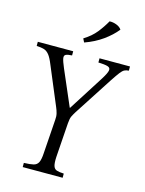

<svg xmlns="http://www.w3.org/2000/svg" viewBox="-128 -945 772 1022"><g transform="rotate(15 258.0 -434.5)"><path d="M100 0V-23Q134 -24 152.5 -28.5Q171 -33 179 -49Q187 -65 189 -100L202 -287Q204 -307 200 -323Q196 -339 189 -355L101 -565Q87 -600 74.5 -615.5Q62 -631 46.5 -636Q31 -641 5 -642V-665H200V-642Q177 -641 166.5 -636Q156 -631 158.5 -615.5Q161 -600 176 -565L260 -370H262L386 -565Q408 -600 410.5 -615.5Q413 -631 396.5 -636Q380 -641 345 -642V-665H513V-642Q498 -641 488.5 -636Q479 -631 467 -615.5Q455 -600 432 -565L296 -355Q286 -339 280 -326.5Q274 -314 272 -287L259 -100Q257 -65 262 -49Q267 -33 281 -28.5Q295 -24 320 -23V0ZM346 -869Q365 -870 384.5 -862.5Q404 -855 413 -841Q385 -806 342.5 -775.5Q300 -745 244 -725L234 -745Q276 -771 301.5 -803Q327 -835 346 -869Z"/></g></svg>

Font: Bona Nova SC
Style: Italic
Weight: 400
Italic angle: -4°
Designer: Mateusz Machalski
Foundry: Capitalics
Version: Version 4.001; ttfautohint (v1.8.4.7-5d5b)